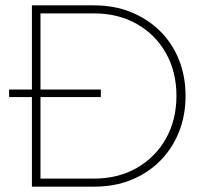

<svg xmlns="http://www.w3.org/2000/svg" viewBox="-20 -696 778 716"><path d="M14 -362H356V-334H14ZM110 0V-30H331Q421 -30 490.5 -70Q560 -110 599 -179.5Q638 -249 638 -339Q638 -428 599 -497.5Q560 -567 490.5 -606.5Q421 -646 331 -646H114V-676H331Q406 -676 468 -651Q530 -626 576 -581Q622 -536 647 -474Q672 -412 672 -338Q672 -265 647 -203Q622 -141 576.5 -95.5Q531 -50 469 -25Q407 0 333 0ZM99 0V-676H131V0Z"/></svg>

Font: Marine Company Thin
Style: Regular
Weight: 100
Designer: Rodrigo Fuenzalida
Foundry: fragTYPE
Version: Version 1.000